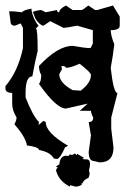

<svg xmlns="http://www.w3.org/2000/svg" viewBox="-20 -471 484 707"><path d="M326.7 122.1Q306.6 122.1 306.6 88.4L314.9 27.8L306.6 -21.5Q323.2 -21.5 323.2 -38.1Q314.9 -54.2 314.9 -63H273.9L302.7 -89.4L222.7 -71.3Q187.5 -71.3 123.5 -162.1Q131.8 -171.4 131.8 -194.8Q123.5 -209.5 123.5 -228Q192.9 -302.2 247.6 -302.2Q293 -293.9 313.5 -293.9L321.8 -310.5V-359.9L264.2 -376.5Q220.7 -368.2 214.4 -368.2L165 -393.1L140.1 -376.5Q128.4 -376.5 110.8 -401.4L101.1 -427.2Q115.2 -433.1 131.8 -434.1L148.4 -425.8L189.9 -434.1Q189.9 -425.8 198.2 -425.8Q198.2 -438 222.7 -450.7L247.6 -434.1H280.3Q284.7 -434.1 305.2 -450.7L330.1 -434.1H338.4L396 -450.7L420.9 -409.7V-376.5Q420.9 -359.9 387.7 -359.9Q387.7 -341.3 400.9 -307.6Q396 -265.1 387.7 -221.2Q397.9 -128.4 412.6 -128.4L389.6 -38.1V2.9L397.9 72.3Q397.9 127 346.7 127ZM178.2 112.8Q166.5 89.4 123.5 81.1Q123.5 70.3 79.1 64.5Q74.7 34.2 33.2 -13.2Q41 -29.3 41 -38.1Q24.9 -65.4 24.9 -87.9V-128.9Q0 -128.9 0 -145.5V-153.8Q46.4 -208 64.5 -293.9V-368.2L56.2 -384.8L34.7 -376.5Q18.6 -376.5 18.6 -393.1L13.7 -429.2H29.8L61 -425.8Q65.9 -434.1 97.2 -439L95.7 -434.1Q103 -397.9 122.1 -376.5L112.3 -366.2Q118.7 -364.3 118.7 -283.7Q108.9 -244.6 99.1 -189.9Q74.2 -189.9 74.2 -128.9V-112.3Q100.1 -45.4 123.5 -21.5L122.1 -10.7L139.6 -25.9L148.4 -21.5Q148.4 18.1 231 65.9L219.7 71.3Q201.2 113.3 189.9 114.3ZM277.3 -137.2Q314.9 -166 314.9 -194.8Q314.9 -204.1 273.4 -236.3Q239.3 -221.2 222.7 -221.2Q222.7 -228 206.1 -228L208 -215.8L198.2 -197.8Q198.2 -166.5 247.1 -139.2ZM255.4 215.3 237.8 210.9V216.3Q196.3 196.3 186 155.3L192.4 144.5L185.1 143.1L198.7 133.8Q201.2 102.5 224.1 102.5L232.9 103.5L236.8 97.2L243.7 99.6Q248.5 99.6 255.4 94.2L263.7 100.6V95.2L289.6 110.4L284.2 113.8Q284.2 115.7 294.4 115.7H298.3Q311.5 115.7 311.5 132.8Q311.5 142.1 307.6 156.7L310.1 167Q310.1 174.8 305.7 184.1Q289.1 189.9 283.2 204.6H279.3L281.7 208.5Q271 216.3 257.8 216.3Z"/></svg>

Font: Truetypewriter PolyglOTT
Style: Regular
Weight: 400
Designer: Sergey Beatoff a.k.a. Sam_T
Version: Version 3.76